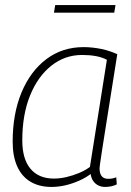

<svg xmlns="http://www.w3.org/2000/svg" viewBox="-20 -728 519 758"><path d="M395 10Q380 10 368 4Q356 -2 348 -13.5Q340 -25 338 -41Q318 -26 292 -14.5Q266 -3 238.5 3.5Q211 10 183 10Q135 10 100.5 -10.5Q66 -31 48 -71Q30 -111 30 -168Q30 -279 65 -363Q100 -447 163 -494.5Q226 -542 310 -542Q328 -542 346 -540Q364 -538 381 -534.5Q398 -531 414 -525.5Q430 -520 443 -514Q427 -412 415 -337.5Q403 -263 395 -211.5Q387 -160 382 -128.5Q377 -97 375 -81.5Q373 -66 373 -64Q373 -43 381.5 -32.5Q390 -22 407 -22Q416 -22 423.5 -23.5Q431 -25 439 -28L441 0Q431 5 419 7.5Q407 10 395 10ZM335 -69 402 -492Q383 -502 358.5 -506.5Q334 -511 304 -511Q236 -511 182.5 -468.5Q129 -426 98.5 -350.5Q68 -275 68 -174Q68 -100 100.5 -61.5Q133 -23 193 -23Q217 -23 242.5 -29Q268 -35 292 -45Q316 -55 335 -69ZM193 -678 198 -708H436L431 -678Z"/></svg>

Font: Georama ExtraCondensed Thin ExtraLight
Style: Italic
Weight: 250
Italic angle: -9°
Version: Version 1.001